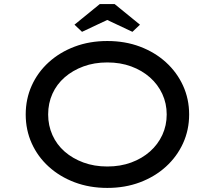

<svg xmlns="http://www.w3.org/2000/svg" viewBox="-20 -911 1052 941"><path d="M506 10Q419 10 346 -17.5Q273 -45 219 -94Q165 -143 135.5 -208.5Q106 -274 106 -350Q106 -426 135.5 -491.5Q165 -557 219 -606Q273 -655 346 -682.5Q419 -710 506 -710Q593 -710 666 -682.5Q739 -655 793 -606Q847 -557 877 -491.5Q907 -426 907 -350Q907 -274 877 -208.5Q847 -143 793 -94Q739 -45 666 -17.5Q593 10 506 10ZM506 -95Q570 -95 623 -114.5Q676 -134 715 -168.5Q754 -203 775.5 -249.5Q797 -296 797 -350Q797 -404 775.5 -450.5Q754 -497 715 -531.5Q676 -566 623 -585.5Q570 -605 506 -605Q442 -605 389 -585.5Q336 -566 297 -532Q258 -498 237 -451.5Q216 -405 216 -350Q216 -296 237 -249Q258 -202 297 -168Q336 -134 389 -114.5Q442 -95 506 -95ZM382 -755 345 -790 469 -891H542L666 -790L629 -755L491 -820H520Z"/></svg>

Font: Lexend Peta
Style: Regular
Weight: 400
Designer: Bonnie Shaver-Troup, Thomas Jockin
Foundry: Lexend
Version: Version 1.007